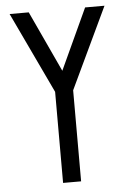

<svg xmlns="http://www.w3.org/2000/svg" viewBox="-52 -745 527 784"><g transform="rotate(-5 212.0 -353.0)"><path d="M174.7 -373.3 17.3 -706H95.7L211.5 -456.5L326.7 -706H406.2L248.6 -373.3V0H174.7Z"/></g></svg>

Font: Lineal Thin
Style: Regular
Weight: 200
Designer: Created by Frank Adebiaye with contributions from Anton Moglia & Ariel Martín Pérez
Created by Frank ADEBIAYE with FontF
Foundry: Velvetyne Type Foundry
Version: Version 2.000;Glyphs 3.2 (3227)